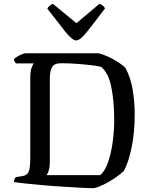

<svg xmlns="http://www.w3.org/2000/svg" viewBox="-20 -982 789 1002"><path d="M470 0Q442 0 398.5 -2.5Q355 -5 305 -8Q255 -11 206 -15.5Q157 -20 116.5 -24Q76 -28 53 -32Q53 -40 56 -47Q59 -54 63 -58L91 -62Q119 -65 128.5 -83.5Q138 -102 138 -158V-572Q138 -612 145.5 -630Q153 -648 156 -651H64Q54 -660 53 -673Q58 -679 70 -686.5Q82 -694 94.5 -699Q107 -704 113 -704H495Q516 -699 543.5 -686.5Q571 -674 596 -658Q621 -642 635 -627Q663 -575 673 -510.5Q683 -446 683 -384Q683 -292 667 -213.5Q651 -135 627 -91Q608 -72 580 -53Q552 -34 522.5 -19.5Q493 -5 470 0ZM223 -68H503Q527 -88 543 -133Q559 -178 567.5 -236.5Q576 -295 576 -355Q576 -450 561.5 -525Q547 -600 508 -633Q489 -638 454.5 -642Q420 -646 379 -649Q338 -652 299 -652Q263 -652 251.5 -631Q240 -610 240 -573V-134Q240 -110 234.5 -92.5Q229 -75 223 -68ZM378 -771Q357 -771 320.5 -817Q284 -863 227 -937Q230 -944 238.5 -951.5Q247 -959 256 -962L379 -861L499 -962Q508 -959 516.5 -952.5Q525 -946 528 -938Q470 -861 434 -816Q398 -771 378 -771Z"/></svg>

Font: Texturina
Style: Regular
Weight: 400
Designer: Guillermo Torres Carreño
Foundry: Omnibus-Type
Version: Version 1.002; ttfautohint (v1.8.3)